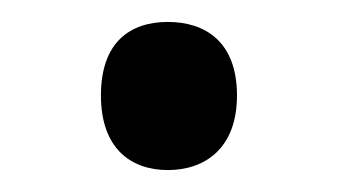

<svg xmlns="http://www.w3.org/2000/svg" viewBox="-20 -141 308 175"><path d="M72 -54C72 -6 99 14 133 14C167 14 196 -6 196 -54C196 -103 167 -121 133 -121C99 -121 72 -103 72 -54Z"/></svg>

Font: Noto Sans Cypriot
Style: Regular
Weight: 400
Designer: Monotype Design Team
Foundry: Monotype Imaging Inc.
Version: Version 2.002